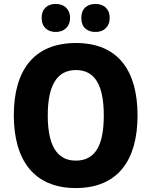

<svg xmlns="http://www.w3.org/2000/svg" viewBox="-20 -943 768 973"><path d="M191 -852C191 -805 222 -781 262 -781C303 -781 335 -806 335 -852C335 -899 303 -923 262 -923C222 -923 191 -900 191 -852ZM392 -852C392 -805 421 -781 464 -781C505 -781 536 -806 536 -852C536 -899 505 -923 464 -923C422 -923 392 -900 392 -852ZM677 -358C677 -584 579 -725 365 -725C152 -725 50 -587 50 -359C50 -133 151 10 364 10C579 10 677 -133 677 -358ZM222 -358C222 -504 265 -588 365 -588C464 -588 506 -506 506 -358C506 -210 465 -129 364 -129C265 -129 222 -212 222 -358Z"/></svg>

Font: Noto Sans Gujarati UI SemiCondensed ExtraBold
Style: Regular
Weight: 800
Width: 4
Designer: Jelle Bosma - Monotype Design Team, Universal Thirst
Foundry: Monotype Imaging Inc.
Version: Version 2.106